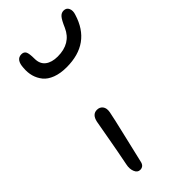

<svg xmlns="http://www.w3.org/2000/svg" viewBox="-244 -819 897 897"><g transform="rotate(-45 204.5 -370.0)"><path d="M203.1 -562Q162.1 -562 131.8 -573.5Q101.6 -585 85.4 -605Q69.3 -625 62.5 -649.2Q55.7 -673.3 58.1 -702.1Q60.5 -754.9 96.2 -754.9Q112.3 -754.9 118.7 -742.9Q125 -731 125 -696.8Q125 -661.6 147.7 -644.3Q170.4 -627 209 -627Q295.4 -627 327.1 -698.2Q342.8 -734.9 353.8 -747.3Q364.7 -759.8 379.9 -759.8Q398.4 -759.8 405.3 -743.9Q412.1 -728 404.8 -707Q360.8 -562 203.1 -562ZM106.9 20Q89.8 20 81.8 0.7Q73.7 -18.6 79.1 -43.9Q93.8 -117.7 106 -187Q118.2 -256.3 123 -282.2Q131.3 -321.8 162.1 -321.8Q180.7 -321.8 190.9 -308.3Q201.2 -294.9 196.8 -271Q191.9 -243.7 165.8 -133.8Q139.6 -23.9 136.2 -7.8Q131.3 20 106.9 20Z"/></g></svg>

Font: Shantell Sans Irregular Bouncy
Style: Italic
Weight: 300
Italic angle: -11.31°
Designer: Stephen Nixon, Anya Danilova, Shantell Martin
Foundry: Arrow Type
Version: Version 1.006;[9816181b4]